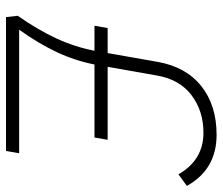

<svg xmlns="http://www.w3.org/2000/svg" viewBox="-71 -672 743 641"><g transform="rotate(90 300.5 -351.5)"><path d="M37.1 0 32.7 -39.1Q79.6 -106.4 108.2 -168Q136.7 -229.5 149.4 -295.4H65.9L73.7 -339.4H157.2L186.5 -505.9Q203.1 -600.6 267.3 -651.9Q331.5 -703.1 430.2 -703.1Q545.4 -703.1 600.6 -604L562 -575.7Q514.2 -659.2 423.3 -659.2Q350.6 -659.2 298.1 -619.6Q245.6 -580.1 232.4 -505.4L203.1 -339.4H446.8L439 -295.4H195.3Q182.6 -230.5 154.1 -169.7Q125.5 -108.9 79.1 -43.9H491.7L483.9 0Z"/></g></svg>

Font: Cascadia Mono ExtraLight
Style: Italic
Weight: 200
Italic angle: -10°
Monospace: yes
Designer: Aaron Bell
Foundry: Saja Typeworks
Version: Version 2404.023; ttfautohint (v1.8.4)